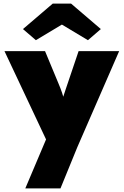

<svg xmlns="http://www.w3.org/2000/svg" viewBox="-20 -820 689 1070"><path d="M121 230 254 -84 256 -2 5 -535H231L305 -357Q317 -329 325.5 -304Q334 -279 338 -257L318 -239Q322 -250 330 -273.5Q338 -297 348 -328L418 -535H644L411 0L317 230ZM180 -596 108 -658 274 -800H376L542 -658L470 -596L310 -692H340Z"/></svg>

Font: Lexend Deca Black
Style: Regular
Weight: 900
Designer: Bonnie Shaver-Troup, Thomas Jockin
Foundry: Lexend
Version: Version 1.007